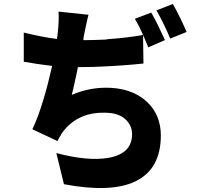

<svg xmlns="http://www.w3.org/2000/svg" viewBox="-20 -871 1009 961"><path d="M832 -678Q817 -714 800 -749Q780 -790 763 -819L845 -851Q861 -824 883 -779Q900 -744 914 -711ZM655 38Q533 95 300 51L262 -105Q420 -63 523 -81Q641 -102 641 -199Q641 -240 612 -270Q580 -302 524 -306Q371 -317 290 -205Q284 -196 279 -186Q276 -183 274 -177L268 -165L142 -224Q171 -284 198 -375Q210 -414 221 -458Q231 -498 241 -541L166 -551Q128 -557 99 -562V-708Q192 -685 265 -676L269 -705Q276 -768 273 -813L423 -797Q417 -776 410 -741L399 -688Q398 -685 398 -679L397 -670Q444 -670 510 -673L520 -675Q610 -681 696 -696L676 -739Q664 -761 655 -777L737 -808Q750 -786 770 -746L805 -672V-670L722 -634Q719 -640 716 -649L710 -663Q702 -684 696 -695L698 -553Q584 -541 444 -536L370 -535L361 -491Q359 -486 359 -482Q356 -472 355 -464Q346 -422 339 -396Q436 -438 541 -431Q651 -423 718 -359Q785 -294 785 -193Q785 -23 655 38Z"/></svg>

Font: Xiangcui Wave Sans Xiangcui Wave Sans
Style: Regular
Weight: 800
Width: 3
Version: Version 0.920;March 28, 2024;FontCreator 14.0.0.2814 64-bit